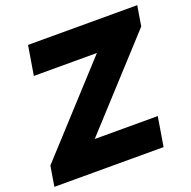

<svg xmlns="http://www.w3.org/2000/svg" viewBox="-128 -855 976 981"><g transform="rotate(-20 359.5 -364.0)"><path d="M3.9 0 22 -109.4 441.9 -568.4H99.1L125.5 -727.5H719.2L701.2 -618.2L281.2 -159.2H624L597.7 0Z"/></g></svg>

Font: Inter 18pt Black
Style: Italic
Weight: 900
Italic angle: -9.3988°
Designer: Rasmus Andersson
Foundry: rsms
Version: Version 4.001;git-66647c0bb